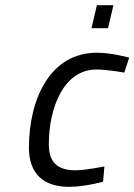

<svg xmlns="http://www.w3.org/2000/svg" viewBox="-20 -714 520 743"><path d="M398 -605 419 -694H355L334 -605ZM355 -510C176 -510 92 -334 92 -142C92 -45 145 9 247 9C310 9 379 -11 379 -11L384 -70C384 -70 311 -55 272 -55C197 -55 169 -91 169 -156C169 -296 226 -445 353 -445C396 -445 461 -433 461 -433L480 -491C480 -491 412 -510 355 -510Z"/></svg>

Font: RazerF5
Style: Italic
Weight: 400
Foundry: Razer Inc.
Version: Version 2